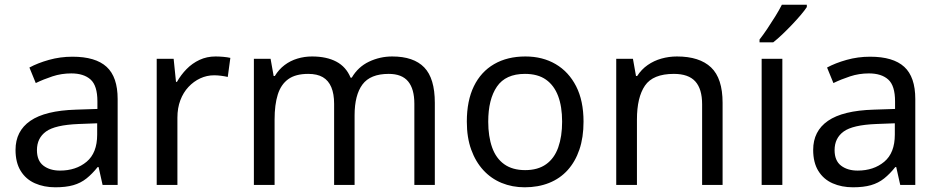

<svg xmlns="http://www.w3.org/2000/svg" viewBox="-20 -837 3991 816"><path d="M288 -596Q386 -596 433 -553Q480 -510 480 -416V-51H416L399 -127H395Q372 -98 347.5 -78.5Q323 -59 291.5 -50Q260 -41 215 -41Q167 -41 128.5 -58Q90 -75 68 -110.5Q46 -146 46 -200Q46 -280 109 -323.5Q172 -367 303 -371L394 -374V-406Q394 -473 365 -499Q336 -525 283 -525Q241 -525 203 -512.5Q165 -500 132 -484L105 -550Q140 -569 188 -582.5Q236 -596 288 -596ZM314 -310Q214 -306 175.5 -278Q137 -250 137 -199Q137 -154 164.5 -133Q192 -112 235 -112Q303 -112 348 -149.5Q393 -187 393 -265V-313Z M896 -597Q911 -597 928.5 -595.5Q946 -594 959 -591L948 -510Q935 -513 919.5 -515Q904 -517 890 -517Q859 -517 831 -504Q803 -491 781 -467.5Q759 -444 746.5 -411Q734 -378 734 -337V-51H646V-587H718L728 -489H732Q749 -519 773 -543.5Q797 -568 828 -582.5Q859 -597 896 -597Z M1647 -597Q1738 -597 1783 -550.5Q1828 -504 1828 -400V-51H1741V-396Q1741 -459 1714.5 -491Q1688 -523 1632 -523Q1554 -523 1520.5 -478Q1487 -433 1487 -347V-51H1400V-396Q1400 -438 1388 -466.5Q1376 -495 1352 -509Q1328 -523 1290 -523Q1236 -523 1205 -500.5Q1174 -478 1160.5 -435Q1147 -392 1147 -329V-51H1059V-587H1130L1143 -514H1148Q1165 -542 1189.5 -560.5Q1214 -579 1244 -588Q1274 -597 1306 -597Q1368 -597 1409.5 -575Q1451 -553 1470 -507H1475Q1502 -553 1548.5 -575Q1595 -597 1647 -597Z M2460 -320Q2460 -253 2442.5 -201.5Q2425 -150 2392.5 -114Q2360 -78 2313.5 -59.5Q2267 -41 2210 -41Q2157 -41 2112 -59.5Q2067 -78 2034 -114Q2001 -150 1982.5 -201.5Q1964 -253 1964 -320Q1964 -409 1994 -470.5Q2024 -532 2080 -564.5Q2136 -597 2213 -597Q2286 -597 2341.5 -564.5Q2397 -532 2428.5 -470.5Q2460 -409 2460 -320ZM2055 -320Q2055 -257 2071.5 -210.5Q2088 -164 2123 -139Q2158 -114 2212 -114Q2266 -114 2301 -139Q2336 -164 2352.5 -210.5Q2369 -257 2369 -320Q2369 -384 2352 -429Q2335 -474 2300.5 -498.5Q2266 -523 2211 -523Q2129 -523 2092 -469Q2055 -415 2055 -320Z M2857 -597Q2953 -597 3002 -550.5Q3051 -504 3051 -400V-51H2964V-394Q2964 -459 2935 -491Q2906 -523 2844 -523Q2755 -523 2721 -473Q2687 -423 2687 -329V-51H2599V-587H2670L2683 -514H2688Q2706 -542 2732.5 -560.5Q2759 -579 2791 -588Q2823 -597 2857 -597Z M3305 -51H3217V-587H3305ZM3409 -807Q3400 -793 3383 -773Q3366 -753 3345.5 -731.5Q3325 -710 3304.5 -690.5Q3284 -671 3266 -657H3208V-669Q3223 -688 3240.5 -714Q3258 -740 3275 -767.5Q3292 -795 3303 -817H3409Z M3678 -596Q3776 -596 3823 -553Q3870 -510 3870 -416V-51H3806L3789 -127H3785Q3762 -98 3737.5 -78.5Q3713 -59 3681.5 -50Q3650 -41 3605 -41Q3557 -41 3518.5 -58Q3480 -75 3458 -110.5Q3436 -146 3436 -200Q3436 -280 3499 -323.5Q3562 -367 3693 -371L3784 -374V-406Q3784 -473 3755 -499Q3726 -525 3673 -525Q3631 -525 3593 -512.5Q3555 -500 3522 -484L3495 -550Q3530 -569 3578 -582.5Q3626 -596 3678 -596ZM3704 -310Q3604 -306 3565.5 -278Q3527 -250 3527 -199Q3527 -154 3554.5 -133Q3582 -112 3625 -112Q3693 -112 3738 -149.5Q3783 -187 3783 -265V-313Z"/></svg>

Font: Noto Sans Tamil UI
Style: Regular
Weight: 400
Designer: Jelle Bosma - Monotype Design Team
Foundry: Monotype Imaging Inc.
Version: Version 2.004